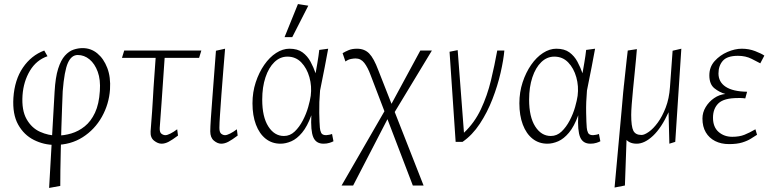

<svg xmlns="http://www.w3.org/2000/svg" viewBox="-20 -699 3802 946"><path d="M222 227 249 -247Q253 -318 266.5 -360.5Q280 -403 300 -425Q320 -447 342.5 -454.5Q365 -462 387 -462Q428 -462 459.5 -436Q491 -410 508.5 -364.5Q526 -319 522 -258Q517 -186 482 -123.5Q447 -61 387.5 -23Q328 15 250 15Q196 15 147 -9.5Q98 -34 69.5 -85Q41 -136 46 -217Q52 -306 93 -366Q134 -426 198 -450L214 -422Q159 -403 127.5 -350.5Q96 -298 91 -230Q86 -156 111 -112Q136 -68 177.5 -49.5Q219 -31 261 -31Q296 -31 331.5 -41.5Q367 -52 397.5 -76.5Q428 -101 448 -143.5Q468 -186 472 -251Q476 -306 461.5 -345.5Q447 -385 421 -406.5Q395 -428 363 -428Q332 -428 314.5 -389Q297 -350 289 -250Q288 -221 286 -174Q284 -127 282.5 -72Q281 -17 279.5 38.5Q278 94 277.5 141Q277 188 277 217Z M776 9Q758 9 739 -6Q720 -21 722 -52Q727 -113 729.5 -151Q732 -189 733.5 -215Q735 -241 736.5 -267Q738 -293 741 -331Q744 -369 748 -430L793 -440Q789 -378 784.5 -316.5Q780 -255 776 -193Q772 -131 767 -69Q766 -47 775.5 -40Q785 -33 795 -33Q804 -33 820 -41Q836 -49 853 -62L857 -31Q829 -10 811 -0.5Q793 9 776 9ZM581 -414 592 -450H972L961 -414Z M1070 9Q1052 9 1034 -6Q1016 -21 1016 -52Q1016 -72 1019 -116.5Q1022 -161 1026.5 -219Q1031 -277 1035.5 -337.5Q1040 -398 1044 -449L1089 -459Q1085 -408 1080 -349Q1075 -290 1071 -234Q1067 -178 1064 -134Q1061 -90 1061 -69Q1061 -47 1070 -40Q1079 -33 1089 -33Q1098 -33 1114 -41Q1130 -49 1147 -62L1151 -31Q1123 -10 1105 -0.5Q1087 9 1070 9Z M1362 9Q1320 9 1289 -15.5Q1258 -40 1241 -85Q1224 -130 1224 -190Q1224 -245 1240 -293.5Q1256 -342 1282 -379.5Q1308 -417 1340.5 -438Q1373 -459 1406 -459Q1446 -459 1470.5 -441Q1495 -423 1510 -395Q1525 -367 1535 -338Q1538 -355 1544 -390Q1550 -425 1553 -453L1597 -459Q1590 -421 1580 -368.5Q1570 -316 1557 -253Q1552 -195 1553 -143.5Q1554 -92 1556 -70Q1557 -56 1562.5 -44.5Q1568 -33 1587 -33Q1592 -33 1602 -35Q1612 -37 1616 -39L1623 -3Q1616 1 1603 5Q1590 9 1574 9Q1537 9 1523.5 -23Q1510 -55 1514 -131Q1494 -76 1468.5 -45.5Q1443 -15 1415.5 -3Q1388 9 1362 9ZM1379 -29Q1409 -29 1432 -51Q1455 -73 1472 -105.5Q1489 -138 1498.5 -171.5Q1508 -205 1511 -227Q1517 -274 1504.5 -318.5Q1492 -363 1464.5 -391.5Q1437 -420 1396 -420Q1360 -420 1332 -393Q1304 -366 1288 -318Q1272 -270 1272 -208Q1272 -123 1302 -76Q1332 -29 1379 -29ZM1382 -516 1448 -679 1499 -671 1420 -516Z M2014 215 1806 -329Q1792 -367 1775 -389Q1758 -411 1732 -411Q1723 -411 1709.5 -408.5Q1696 -406 1682 -396L1668 -437Q1681 -445 1698 -452Q1715 -459 1739 -459Q1776 -459 1799 -435.5Q1822 -412 1844 -353L2067 215ZM1663 215 1880 -161 1899 -131 1720 215ZM1912 -126 1893 -158 2051 -450H2108Z M2225 0 2195 -444 2235 -452 2266 -45Q2318 -94 2349.5 -161Q2381 -228 2399 -303Q2417 -378 2430 -450H2465Q2461 -404 2446.5 -340.5Q2432 -277 2406.5 -211Q2381 -145 2344 -89Q2307 -33 2259 0Z M2677 9Q2635 9 2604 -15.5Q2573 -40 2556 -85Q2539 -130 2539 -190Q2539 -245 2555 -293.5Q2571 -342 2597 -379.5Q2623 -417 2655.5 -438Q2688 -459 2721 -459Q2761 -459 2785.5 -441Q2810 -423 2825 -395Q2840 -367 2850 -338Q2853 -355 2859 -390Q2865 -425 2868 -453L2912 -459Q2905 -421 2895 -368.5Q2885 -316 2872 -253Q2867 -195 2868 -143.5Q2869 -92 2871 -70Q2872 -56 2877.5 -44.5Q2883 -33 2902 -33Q2907 -33 2917 -35Q2927 -37 2931 -39L2938 -3Q2931 1 2918 5Q2905 9 2889 9Q2852 9 2838.5 -23Q2825 -55 2829 -131Q2809 -76 2783.5 -45.5Q2758 -15 2730.5 -3Q2703 9 2677 9ZM2694 -29Q2724 -29 2747 -51Q2770 -73 2787 -105.5Q2804 -138 2813.5 -171.5Q2823 -205 2826 -227Q2832 -274 2819.5 -318.5Q2807 -363 2779.5 -391.5Q2752 -420 2711 -420Q2675 -420 2647 -393Q2619 -366 2603 -318Q2587 -270 2587 -208Q2587 -123 2617 -76Q2647 -29 2694 -29Z M3008 225 3054 -279 3067 -10 3059 215ZM3278 9 3274 -146Q3239 -69 3197.5 -30Q3156 9 3117 9Q3077 9 3059 -19.5Q3041 -48 3041 -103Q3041 -127 3043.5 -164Q3046 -201 3050.5 -244Q3055 -287 3059.5 -328.5Q3064 -370 3067.5 -402.5Q3071 -435 3073 -450L3118 -457Q3117 -443 3114 -411Q3111 -379 3107 -339Q3103 -299 3099 -258.5Q3095 -218 3092.5 -184.5Q3090 -151 3090 -133Q3090 -76 3100.5 -55Q3111 -34 3141 -34Q3155 -34 3177 -49.5Q3199 -65 3221 -95Q3243 -125 3260 -169Q3277 -213 3281 -270L3294 -449L3337 -459L3307 0Z M3572 11Q3533 11 3503.5 -4Q3474 -19 3457.5 -47Q3441 -75 3441 -115Q3441 -145 3457 -171.5Q3473 -198 3498.5 -215.5Q3524 -233 3554 -236Q3525 -244 3500 -264Q3475 -284 3475 -328Q3475 -369 3501 -398Q3527 -427 3564 -443Q3601 -459 3635 -459Q3670 -459 3701 -447Q3732 -435 3746 -425L3726 -387Q3713 -394 3683.5 -409Q3654 -424 3616 -424Q3563 -424 3541.5 -399.5Q3520 -375 3520 -337Q3520 -295 3555.5 -271.5Q3591 -248 3661 -247L3652 -214Q3646 -215 3641 -215.5Q3636 -216 3630.5 -216Q3625 -216 3616 -216Q3547 -216 3520 -190Q3493 -164 3493 -119Q3493 -73 3520.5 -49Q3548 -25 3588 -25Q3623 -25 3648 -35Q3673 -45 3702 -62L3710 -35Q3697 -27 3680 -16Q3663 -5 3637 3Q3611 11 3572 11Z"/></svg>

Font: Ancizar Sans Thin
Style: Italic
Weight: 100
Italic angle: -4°
Designer: Cesar Puertas, Viviana Monsalve, Julian Moncada, Julian Prieto, Jose Castro, Mariel Hernandez, Felipe Aragon, Sara Alarc
Version: Version 8.100